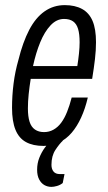

<svg xmlns="http://www.w3.org/2000/svg" viewBox="-20 -558 421 750"><path d="M150 12Q109 12 81.5 -3Q54 -18 40.5 -51Q27 -84 27 -137Q27 -184 33 -231.5Q39 -279 52 -324Q69 -393 94 -441Q119 -489 154 -513.5Q189 -538 233 -538Q273 -538 300.5 -523Q328 -508 341.5 -476.5Q355 -445 355 -393Q355 -362 351 -327.5Q347 -293 340 -250H100Q95 -219 92 -190Q89 -161 89 -135Q89 -103 95.5 -82.5Q102 -62 116.5 -52Q131 -42 152 -42Q172 -42 189 -51.5Q206 -61 219 -78.5Q232 -96 242 -121Q252 -146 260 -177H323Q313 -134 297 -99Q281 -64 260 -39.5Q239 -15 211.5 -1.5Q184 12 150 12ZM109 -300H282Q286 -325 288.5 -349Q291 -373 291 -393Q291 -425 285 -445Q279 -465 265.5 -474.5Q252 -484 230 -484Q201 -484 177.5 -459Q154 -434 137 -392.5Q120 -351 109 -300ZM181 172Q166 172 153.5 165Q141 158 133 143Q125 128 125 105Q125 80 133.5 58.5Q142 37 155 19Q168 1 182 -12H226L225 -8Q212 4 196.5 27.5Q181 51 181 86Q181 102 189 112Q197 122 214 122H232L225 157Q215 165 202.5 168.5Q190 172 181 172Z"/></svg>

Font: Archivo ExtraCondensed Light
Style: Italic
Weight: 300
Width: 2
Italic angle: -10°
Designer: Hector Gatti
Foundry: Omnibus-Type
Version: Version 2.001